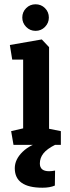

<svg xmlns="http://www.w3.org/2000/svg" viewBox="-20 -676 328 896"><path d="M43 0 32 -64 88 -77V-398H37L26 -466L175 -492L209 -456V-75L264 -64V0ZM146 -532Q120 -532 102 -550.5Q84 -569 84 -594Q84 -620 102 -638Q120 -656 146 -656Q172 -656 190 -638Q208 -620 208 -594Q208 -569 190 -550.5Q172 -532 146 -532ZM178 200Q49 200 49 109Q49 68 85.5 32.5Q122 -3 184 -17L237 0Q199 19 182.5 40Q166 61 166 87Q166 123 209 123Q222 123 237 120L236 190Q213 200 178 200Z"/></svg>

Font: Kreon Light
Style: Bold
Weight: 700
Version: Version 2.002